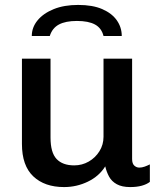

<svg xmlns="http://www.w3.org/2000/svg" viewBox="-20 -749 662 779"><path d="M240 10Q161 10 115 -33.5Q69 -77 69 -165V-511H185V-191Q185 -130 209.5 -104Q234 -78 281 -78Q313 -78 340 -93.5Q367 -109 383.5 -135.5Q400 -162 400 -194V-511H516V-104Q516 -85 525 -77Q534 -69 545 -69Q556 -69 567 -73Q578 -77 588 -82V-11Q575 -1 555 4.5Q535 10 508 10Q475 10 454 -1.5Q433 -13 422.5 -32.5Q412 -52 407 -74Q382 -34 336.5 -12Q291 10 240 10ZM109 -603Q109 -638 132.5 -666.5Q156 -695 198 -712Q240 -729 297 -729Q356 -729 395 -712Q434 -695 454 -666.5Q474 -638 474 -603H400Q392 -635 365.5 -649.5Q339 -664 292 -664Q246 -664 219 -649.5Q192 -635 182 -603Z"/></svg>

Font: Chivo Medium
Style: Regular
Weight: 500
Designer: Hector Gatti
Foundry: Omnibus-Type
Version: Version 2.002